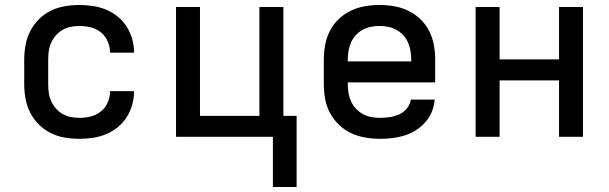

<svg xmlns="http://www.w3.org/2000/svg" viewBox="-20 -548 2440 769"><path d="M298 8Q268 8 239 3Q210 -2 183.5 -15Q157 -28 136 -49Q115 -70 101.5 -96Q88 -122 82.5 -151.5Q77 -181 77 -210V-310Q77 -339 82.5 -368.5Q88 -398 101.5 -424Q115 -450 136 -471Q157 -492 183.5 -505Q210 -518 239 -523Q268 -528 298 -528Q325 -528 352 -524Q379 -520 404.5 -509.5Q430 -499 451.5 -481.5Q473 -464 487.5 -441Q502 -418 509.5 -391.5Q517 -365 517 -338V-337H421Q421 -360 411.5 -382Q402 -404 384 -418.5Q366 -433 343.5 -438.5Q321 -444 298 -444Q280 -444 263 -440.5Q246 -437 231 -428.5Q216 -420 204.5 -407Q193 -394 185.5 -378Q178 -362 175.5 -344.5Q173 -327 173 -310V-210Q173 -193 175.5 -175.5Q178 -158 185.5 -142Q193 -126 204.5 -113Q216 -100 231 -91.5Q246 -83 263 -79.5Q280 -76 298 -76Q321 -76 343.5 -81.5Q366 -87 384 -101.5Q402 -116 411.5 -138Q421 -160 421 -183H517V-182Q517 -155 509.5 -128.5Q502 -102 487.5 -79Q473 -56 451.5 -38.5Q430 -21 404.5 -10.5Q379 0 352 4Q325 8 298 8Z M1073 201V0H685V-520H781V-84H1019V-520H1115V-84H1168V201Z M1503 8Q1473 8 1443.5 3Q1414 -2 1387 -14.5Q1360 -27 1338 -48Q1316 -69 1302 -95Q1288 -121 1282.5 -150.5Q1277 -180 1277 -210V-310Q1277 -340 1282.5 -369Q1288 -398 1301.5 -424.5Q1315 -451 1336.5 -471.5Q1358 -492 1385 -505Q1412 -518 1441 -523Q1470 -528 1500 -528Q1530 -528 1559 -523Q1588 -518 1615 -505Q1642 -492 1663.5 -471.5Q1685 -451 1698.5 -424.5Q1712 -398 1717.5 -369Q1723 -340 1723 -310V-218H1373V-210Q1373 -192 1376 -174.5Q1379 -157 1386.5 -141Q1394 -125 1406.5 -112Q1419 -99 1434.5 -90.5Q1450 -82 1467.5 -79Q1485 -76 1503 -76Q1522 -76 1541.5 -79Q1561 -82 1579 -90Q1597 -98 1610 -114Q1623 -130 1625 -149H1721Q1719 -124 1709.5 -100.5Q1700 -77 1683.5 -58.5Q1667 -40 1646 -26.5Q1625 -13 1601 -5.5Q1577 2 1552 5Q1527 8 1503 8ZM1373 -302H1627V-310Q1627 -328 1624 -345Q1621 -362 1614 -378Q1607 -394 1595 -407Q1583 -420 1567.5 -428.5Q1552 -437 1535 -440.5Q1518 -444 1500 -444Q1482 -444 1465 -440.5Q1448 -437 1432.5 -428.5Q1417 -420 1405 -407Q1393 -394 1386 -378Q1379 -362 1376 -345Q1373 -328 1373 -310Z M1885 0V-520H1981V-310H2219V-520H2315V0H2219V-226H1981V0Z"/></svg>

Font: Iosevka Fixed Medium Extended
Style: Regular
Weight: 500
Width: 7
Monospace: yes
Designer: Belleve Invis
Foundry: Belleve Invis
Version: Version 24.1.1; ttfautohint (v1.8.4)